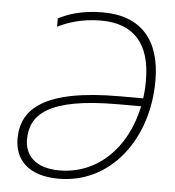

<svg xmlns="http://www.w3.org/2000/svg" viewBox="-52 -772 756 830"><g transform="rotate(5 325.5 -356.5)"><path d="M233 10C460 10 613 -196 613 -448C613 -624 528 -723 361 -723C268 -723 208 -700 169 -680V-644C209 -664 272 -687 356 -687C502 -687 572 -602 572 -446C572 -406 569 -383 567 -368H466C134 -368 41 -275 41 -147C41 -59 98 10 233 10ZM233 -26C125 -26 82 -82 82 -147C82 -255 157 -333 460 -333H561C522 -144 393 -26 233 -26Z"/></g></svg>

Font: Noto Sans ExtraLight
Style: Italic
Weight: 200
Italic angle: -12°
Designer: Monotype Design Team
Foundry: Monotype Imaging Inc.
Version: Version 2.013